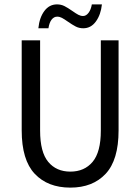

<svg xmlns="http://www.w3.org/2000/svg" viewBox="-20 -844 640 876"><path d="M240 -824Q259 -824 274.5 -816Q290 -808 310 -794Q327 -782 337.5 -776.5Q348 -771 359 -771Q373 -771 384 -785.5Q395 -800 399 -824H445Q440 -777 417.5 -746Q395 -715 360 -715Q341 -715 325.5 -723Q310 -731 290 -745Q273 -757 262.5 -762.5Q252 -768 241 -768Q226 -768 215.5 -754.5Q205 -741 201 -715H155Q160 -764 182.5 -794Q205 -824 240 -824ZM79 -249V-660H163V-248Q163 -150 200 -105.5Q237 -61 301 -61Q365 -61 402.5 -105.5Q440 -150 440 -248V-660H521V-249Q521 -114 462 -51Q403 12 301 12Q198 12 138.5 -51Q79 -114 79 -249Z"/></svg>

Font: Office Code Pro
Style: Regular
Weight: 400
Designer: Nathan Rutzky & Paul D. Hunt
Foundry: Adobe Systems Incorporated
Version: Version 1.004